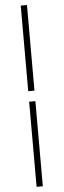

<svg xmlns="http://www.w3.org/2000/svg" viewBox="-69 -859 387 1166"><g transform="rotate(-5 124.0 -276.5)"><path d="M105 -307V-829H143V-307ZM105 276V-243H143V276Z"/></g></svg>

Font: Noto Sans TC ExtraLight
Style: Regular
Weight: 250
Designer: Ryoko NISHIZUKA  (kana, bopomofo & ideographs); Paul D. Hunt (Latin, Greek & Cyrillic); Sandoll Communications , Soo-you
Foundry: Adobe
Version: Version 2.004-H2;hotconv 1.0.118;makeotfexe 2.5.65603